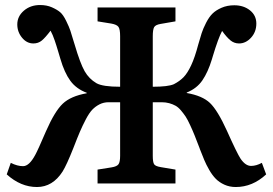

<svg xmlns="http://www.w3.org/2000/svg" viewBox="-20 -730 1086 764"><path d="M127 14.2Q62.5 14.2 6.8 -36.1L22.9 -82Q48.8 -68.8 71.8 -68.8Q96.2 -68.8 120.1 -113.3Q130.9 -132.8 163.1 -208Q197.8 -287.1 229.7 -317.4Q261.7 -347.7 325.2 -358.9V-360.8Q283.2 -376.5 259.8 -408.7Q236.3 -440.9 220.2 -496.1Q217.8 -504.4 212.2 -522.9Q206.5 -541.5 204.3 -548.8Q202.1 -556.2 197.8 -568.6Q193.4 -581.1 189.7 -590.1Q186 -599.1 181.2 -607.9Q160.2 -580.1 146.2 -568.6Q132.3 -557.1 112.8 -557.1Q86.4 -557.1 67.6 -580.1Q48.8 -603 48.8 -632.8Q48.8 -665 75 -687.5Q101.1 -710 139.2 -710Q166 -710 186.5 -700.9Q207 -691.9 219.2 -681.6Q231.4 -671.4 243.4 -646.7Q255.4 -622.1 260 -607.9Q264.6 -593.8 274.9 -559.6Q276.4 -555.2 276.9 -553.2Q299.3 -477.1 316.9 -446.5Q334.5 -416 363.8 -398.9Q388.7 -384.8 458 -384.8V-585.9Q458 -613.8 451.4 -623Q444.8 -632.3 422.9 -636.2L368.2 -645V-700.2H678.2V-645L619.1 -634.8Q598.6 -631.3 593.3 -621.8Q587.9 -612.3 587.9 -585V-384.8Q648.9 -384.8 671.9 -395Q695.3 -407.2 710.7 -423.1Q726.1 -439 740.7 -470.2Q755.4 -501.5 769 -553.2Q776.9 -581.1 782.5 -598.4Q788.1 -615.7 800 -639.2Q812 -662.6 825.7 -676Q839.4 -689.5 861.8 -699.2Q884.3 -709 912.1 -709Q949.7 -709 974.9 -688.7Q1000 -668.5 1000 -636.2Q1000 -603 979 -580.1Q958 -557.1 931.2 -557.1Q911.6 -557.1 896.7 -569.6Q881.8 -582 863.8 -606.9Q848.6 -578.6 826.7 -505.9Q824.7 -498 823.2 -494.1Q807.6 -442.9 785.4 -410.4Q763.2 -377.9 723.1 -361.8V-359.9Q785.2 -349.1 815.4 -320.3Q845.7 -291.5 882.8 -210Q923.3 -119.6 937.5 -98.1Q957 -69.8 979 -69.8Q999.5 -69.8 1022 -82L1039.1 -36.1Q984.9 14.2 918 14.2Q893.6 14.2 873 4.9Q852.5 -4.4 838.6 -18.6Q824.7 -32.7 812.5 -54Q800.3 -75.2 792.5 -94Q784.7 -112.8 775.4 -136.7Q774.4 -139.6 773.9 -141.1Q761.7 -172.9 754.4 -191.2Q747.1 -209.5 736.8 -231.7Q726.6 -253.9 718.8 -265.9Q710.9 -277.8 700.2 -290.5Q689.5 -303.2 678.5 -309.3Q667.5 -315.4 653.6 -319.3Q639.6 -323.2 623 -323.2H587.9V-109.9Q587.9 -84.5 593.3 -76.4Q598.6 -68.4 620.1 -64.9L678.2 -55.2V0H368.2V-55.2L423.8 -64Q445.3 -67.4 451.7 -76.7Q458 -85.9 458 -109.9V-323.2H412.1Q392.6 -323.2 376.2 -314.9Q359.9 -306.6 347.4 -293.7Q335 -280.8 321.5 -255.1Q308.1 -229.5 297.9 -205.6Q287.6 -181.6 272 -141.1Q245.1 -73.2 229 -47.4Q189.5 14.2 127 14.2Z"/></svg>

Font: Literata Book SemiBold
Style: Regular
Weight: 600
Designer: Latin by Veronika Burian and Jose Scaglione. Greek by Irene Vlachou. Cyrillic by Vera Evstafieva
Foundry: TypeTogether
Version: Version 2.003;PS 002.003;hotconv 1.0.88;makeotf.lib2.5.64775